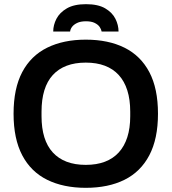

<svg xmlns="http://www.w3.org/2000/svg" viewBox="-20 -888 822 920"><path d="M391 12Q284 12 206 -26.5Q128 -65 86.5 -144Q45 -223 45 -343Q45 -464 86.5 -542.5Q128 -621 206 -659.5Q284 -698 391 -698Q499 -698 576.5 -659.5Q654 -621 695.5 -542.5Q737 -464 737 -343Q737 -223 695.5 -144Q654 -65 576.5 -26.5Q499 12 391 12ZM391 -98Q443 -98 482.5 -113Q522 -128 549 -157.5Q576 -187 590 -230.5Q604 -274 604 -331V-353Q604 -411 590 -455Q576 -499 549 -528.5Q522 -558 482.5 -573Q443 -588 391 -588Q339 -588 299.5 -573Q260 -558 233 -528.5Q206 -499 192.5 -455Q179 -411 179 -353V-331Q179 -274 192.5 -230.5Q206 -187 233 -157.5Q260 -128 299.5 -113Q339 -98 391 -98ZM235 -737Q235 -768 250.5 -798Q266 -828 300.5 -848Q335 -868 392 -868Q450 -868 484 -848Q518 -828 533 -798Q548 -768 548 -737H467Q465 -748 457.5 -759Q450 -770 434 -778Q418 -786 392 -786Q366 -786 349.5 -778Q333 -770 325 -759Q317 -748 316 -737Z"/></svg>

Font: Archivo SemiBold
Style: Regular
Weight: 600
Designer: Hector Gatti
Foundry: Omnibus-Type
Version: Version 2.001